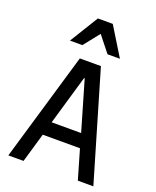

<svg xmlns="http://www.w3.org/2000/svg" viewBox="-173 -1064 945 1163"><g transform="rotate(20 300.0 -482.5)"><path d="M124 0 179 -189H419L474 0H574L368 -700H232L26 0ZM204 -278 297 -597H301L394 -278ZM139 -781H219L300 -883L381 -781H461L348 -965H252Z"/></g></svg>

Font: CommitMono
Style: 500Regular
Weight: 500
Monospace: yes
Designer: Eigil Nikolajsen
Foundry: Eigil Nikolajsen
Version: Version 1.143